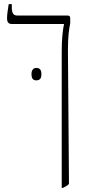

<svg xmlns="http://www.w3.org/2000/svg" viewBox="-20 -667 417 927"><path d="M278 240H284C295 235 306 229 313 221L308 -426C308 -488 313 -526 319 -554V-579C319 -588 315 -592 306 -592H63C45 -592 37 -604 37 -630V-647H22C18 -623 14 -595 14 -580C14 -560 20 -551 39 -551H289V-550C283 -522 278 -480 278 -419ZM132 -309C132 -291 138 -279 155 -279C175 -279 180 -292 180 -309C180 -326 175 -339 155 -339C139 -339 132 -326 132 -309Z"/></svg>

Font: Noto Serif Hebrew Condensed ExtraLight
Style: Regular
Weight: 200
Width: 3
Designer: Monotype Design Team
Foundry: Monotype Imaging Inc.
Version: Version 2.004